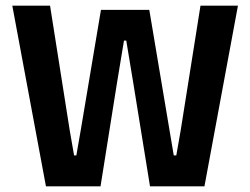

<svg xmlns="http://www.w3.org/2000/svg" viewBox="-20 -659 885 679"><path d="M142.5 0 23.5 -639H157L226.5 -198.5L242 -109.5H250L265.5 -198.5L337 -624H508L579.5 -198.5L594.5 -109.5H603.5L619 -198L689 -639H821.5L703 0H510.5L451 -367.5L426.5 -515.5H418.5L394 -367.5L335.5 0Z"/></svg>

Font: Anek Latin SemiBold
Style: Regular
Weight: 600
Designer: Yesha Goshar
Foundry: Ek Type
Version: Version 1.003